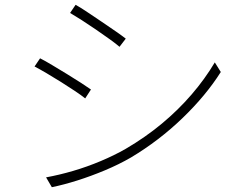

<svg xmlns="http://www.w3.org/2000/svg" viewBox="-20 -770 1040 800"><path d="M295 -750Q315 -739 344 -719.5Q373 -700 405 -678.5Q437 -657 463.5 -638.5Q490 -620 504 -609L478 -575Q463 -588 436.5 -607Q410 -626 379.5 -647Q349 -668 320 -686.5Q291 -705 272 -716ZM172 -31Q227 -41 285 -58Q343 -75 400 -99Q457 -123 504 -150Q586 -198 654.5 -255Q723 -312 778.5 -376.5Q834 -441 875 -510L900 -470Q838 -372 740.5 -278Q643 -184 526 -114Q476 -85 417.5 -60.5Q359 -36 302 -18Q245 0 196 10ZM147 -527Q167 -517 197 -499Q227 -481 259 -461.5Q291 -442 318 -424.5Q345 -407 359 -397L335 -360Q319 -373 292 -391Q265 -409 234 -428.5Q203 -448 174 -465Q145 -482 124 -493Z"/></svg>

Font: Noto Sans KR ExtraLight
Style: Regular
Weight: 250
Designer: Ryoko NISHIZUKA  (kana, bopomofo & ideographs); Paul D. Hunt (Latin, Greek & Cyrillic); Sandoll Communications , Soo-you
Foundry: Adobe
Version: Version 2.004-H2;hotconv 1.0.118;makeotfexe 2.5.65603